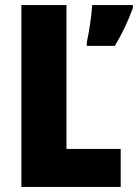

<svg xmlns="http://www.w3.org/2000/svg" viewBox="-20 -734 542 754"><path d="M64 0H454V-149H241V-714H64ZM502 -703V-714H342C340 -673 329 -604 321 -568V-554H431C461 -604 483 -651 502 -703Z"/></svg>

Font: Noto Sans Georgian Condensed Black
Style: Regular
Weight: 900
Width: 3
Designer: Monotype Design Team, Akaki Razmadze
Foundry: Google LLC
Version: Version 2.005